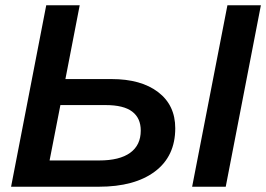

<svg xmlns="http://www.w3.org/2000/svg" viewBox="-20 -708 1009 728"><path d="M969.2 -688 835.9 0H708.5L842.3 -688ZM228 -408.2H402.8Q515.1 -408.2 579.8 -358.6Q644.5 -309.1 644.5 -221.7Q644.5 -115.7 567.6 -57.9Q490.7 0 354.5 0H22L155.3 -688H282.2ZM168 -99.6H356Q433.6 -99.6 473.6 -128.7Q513.7 -157.7 513.7 -212.9Q513.7 -260.3 481.2 -284.9Q448.7 -309.6 380.4 -309.6H209Z"/></svg>

Font: Arimo SemiBold
Style: Italic
Weight: 600
Italic angle: -12°
Version: Version 1.33